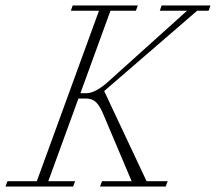

<svg xmlns="http://www.w3.org/2000/svg" viewBox="-66 -683 790 703"><path d="M-45.9 0 -38.6 -19.5H68.8L296.4 -643.6H193.4L200.2 -663.1H438.5L431.6 -643.6H338.4L228.5 -341.8H250Q283.2 -341.8 330.6 -384.3L618.7 -643.6H519L525.9 -663.1H704.6L697.8 -643.6H655.8L315.4 -349.6L470.7 -19.5H547.9L540.5 0H300.3L307.6 -19.5H416L311 -267.6Q298.3 -297.4 284.4 -309.8Q270.5 -322.3 248.5 -322.3H221.2L110.8 -19.5H209L201.7 0Z"/></svg>

Font: Elstob ExtraLight
Style: Italic
Weight: 200
Italic angle: -20°
Designer: Peter S. Baker
Version: Version 1.015